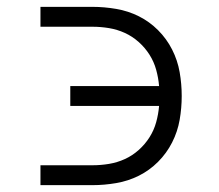

<svg xmlns="http://www.w3.org/2000/svg" viewBox="-20 -540 640 560"><path d="M98 0V-58H250Q274 -58 298 -62Q322 -66 344 -76Q366 -86 384.5 -102.5Q403 -119 416 -139.5Q429 -160 435.5 -183.5Q442 -207 444 -231H185V-289H444Q442 -313 435.5 -336.5Q429 -360 416 -380.5Q403 -401 384.5 -417.5Q366 -434 344 -444Q322 -454 298 -458Q274 -462 250 -462H98V-520H250Q284 -520 319 -514Q354 -508 385 -492.5Q416 -477 441 -452Q466 -427 482 -395.5Q498 -364 504 -329.5Q510 -295 510 -260Q510 -225 504 -190.5Q498 -156 482 -124.5Q466 -93 441 -68Q416 -43 385 -27.5Q354 -12 319 -6Q284 0 250 0Z"/></svg>

Font: Iosevka Etoile Light
Style: Regular
Weight: 300
Designer: Belleve Invis
Foundry: Belleve Invis
Version: Version 25.0.1; ttfautohint (v1.8.4)